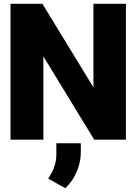

<svg xmlns="http://www.w3.org/2000/svg" viewBox="-20 -731 719 1005"><path d="M35 0H207V-436L473 0H639V-711H469V-274L202 -711H35ZM232 204 322 254C336 240 347 228 359 210C382 174 403 124 403 66V19H275V74C275 127 259 160 239 193Z"/></svg>

Font: Asimov Pro
Style: Ult
Weight: 900
Designer: Google
Version: Version 2.000980; 2014